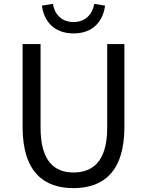

<svg xmlns="http://www.w3.org/2000/svg" viewBox="-20 -961 761 994"><path d="M360 13C510 13 624 -67 624 -303V-733H535V-300C535 -123 458 -68 360 -68C265 -68 190 -123 190 -300V-733H97V-303C97 -67 211 13 360 13ZM361 -788C464 -788 514 -854 524 -932L468 -941C459 -889 424 -847 361 -847C297 -847 262 -889 254 -941L197 -932C207 -854 257 -788 361 -788Z"/></svg>

Font: Noto Sans JP Regular
Style: Regular
Weight: 400
Designer: Ryoko NISHIZUKA (kana & ideographs); Paul D. Hunt (Latin, Greek & Cyrillic); Wenlong ZHANG (bopomofo); Sandoll Communica
Foundry: Adobe Systems Incorporated
Version: Version 1.004;PS 1.004;hotconv 1.0.82;makeotf.lib2.5.63406